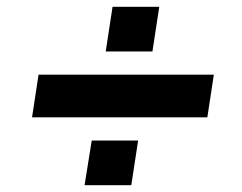

<svg xmlns="http://www.w3.org/2000/svg" viewBox="-20 -568 711 563"><path d="M74 -224 93 -349H607L588 -224ZM228 -25 249 -156H385L365 -25ZM290 -417 310 -548H447L427 -417Z"/></svg>

Font: Nunito Sans 7pt SemiExpanded Black
Style: Italic
Weight: 900
Width: 6
Italic angle: -9°
Designer: Vernon Adams
Foundry: Vernon Adams
Version: Version 3.101;gftools[0.9.27]